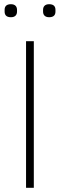

<svg xmlns="http://www.w3.org/2000/svg" viewBox="-20 -894 285 914"><path d="M32 -812C9 -812 2 -824 2 -839V-847C2 -862 9 -874 32 -874C53 -874 61 -862 61 -847V-839C61 -824 53 -812 32 -812ZM214 -812C193 -812 185 -824 185 -839V-847C185 -862 193 -874 214 -874C237 -874 244 -862 244 -847V-839C244 -824 237 -812 214 -812ZM104 -698H141V0H104Z"/></svg>

Font: Plexus Sans ExtraLight
Style: Regular
Weight: 250
Version: Version 2.001;PS 002.001;hotconv 1.0.70;makeotf.lib2.5.58329